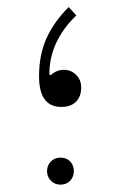

<svg xmlns="http://www.w3.org/2000/svg" viewBox="-20 -512 337 538"><path d="M172.4 -492.2 193.8 -468.8Q118.2 -396 118.2 -302.7L122.6 -301.8Q138.7 -316.4 159.2 -316.4Q178.7 -316.4 193.1 -302.5Q207.5 -288.6 207.5 -266.6Q207.5 -241.7 193.1 -227.1Q178.7 -212.4 151.9 -212.4Q89.4 -212.4 89.4 -298.3Q89.4 -357.9 110.1 -404.3Q130.9 -450.7 172.4 -492.2ZM111.8 -32.7Q111.8 -48.3 122.3 -59.3Q132.8 -70.3 149.4 -70.3Q166.5 -70.3 176.8 -59.3Q187 -48.3 187 -32.7Q187 -17.1 176.8 -5.9Q166.5 5.4 149.4 5.4Q132.8 5.4 122.3 -5.9Q111.8 -17.1 111.8 -32.7Z"/></svg>

Font: Estedad-FD Thin
Style: Regular
Weight: 100
Designer: Amin Abedi
Version: Version 7.3